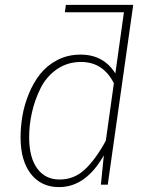

<svg xmlns="http://www.w3.org/2000/svg" viewBox="-20 -754 611 784"><path d="M524 -734 420 0H392L404 -120Q331 10 221 10Q148 10 106 -44Q64 -98 64 -193Q64 -236 71.5 -280.5Q79 -325 97.5 -370.5Q116 -416 143.5 -451Q171 -486 213.5 -508.5Q256 -531 309 -531Q403 -531 451 -454L486 -704H245L249 -734ZM412 -179 445 -414Q401 -501 311 -501Q255 -501 212 -471Q169 -441 145.5 -393.5Q122 -346 110.5 -295Q99 -244 99 -194Q99 -111 132 -66Q165 -21 223 -21Q282 -21 325.5 -61Q369 -101 412 -179Z"/></svg>

Font: Fira Sans UltraLight
Style: Italic
Weight: 200
Italic angle: -8°
Designer: Carrois Corporate & Edenspiekermann AG
Foundry: Carrois Corporate GbR & Edenspiekermann AG
Version: Version 4.203;PS 004.203;hotconv 1.0.88;makeotf.lib2.5.64775